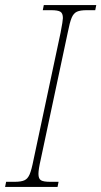

<svg xmlns="http://www.w3.org/2000/svg" viewBox="-38 -734 398 754"><path d="M-14 -20H19Q45 -20 58 -26Q71 -32 78.5 -49.5Q86 -67 94 -108L200 -606Q209 -653 209 -663Q209 -682 199 -688Q189 -694 163 -694H130L134 -714H340L336 -694H303Q277 -694 264 -688Q251 -682 243.5 -664.5Q236 -647 228 -606L122 -108Q113 -69 113 -51Q113 -32 123 -26Q133 -20 159 -20H192L188 0H-18Z"/></svg>

Font: Noto Serif NarrowThin
Style: Italic
Weight: 250
Width: 4
Italic angle: -12°
Designer: Monotype Design Team
Foundry: Monotype Imaging Inc.
Version: Version 1.001